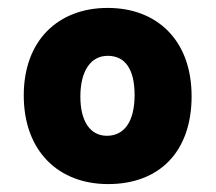

<svg xmlns="http://www.w3.org/2000/svg" viewBox="-20 -562 545 485"><path d="M253 -97C383 -97 464 -179 464 -319C464 -460 377 -542 252 -542C127 -542 40 -460 40 -321C40 -181 127 -97 253 -97ZM250 -219C209 -219 183 -254 183 -318C183 -384 210 -421 252 -421C297 -421 320 -386 320 -322C320 -255 294 -219 250 -219Z"/></svg>

Font: Noto Sans Devanagari UI Condensed ExtraBold
Style: Regular
Weight: 800
Width: 3
Designer: Jelle Bosma - Monotype Design Team
Foundry: Monotype Imaging Inc.
Version: Version 2.004